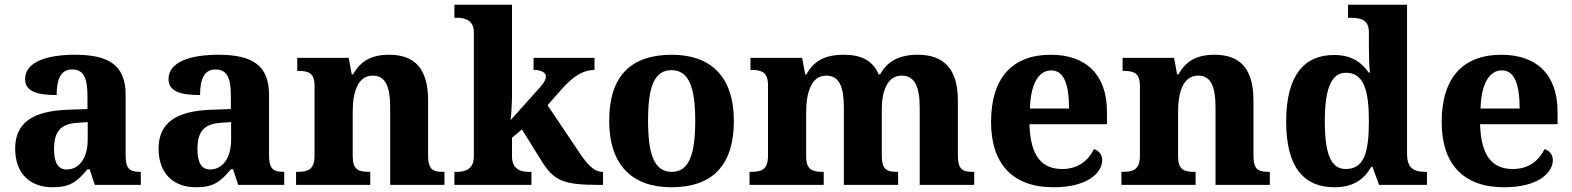

<svg xmlns="http://www.w3.org/2000/svg" viewBox="-20 -780 6633 810"><path d="M201 10C276 10 305 -13 349 -66H358L380 0H574V-55H570C525 -55 510 -71 510 -125V-380C510 -505 439 -549 296 -549C181 -549 86 -520 86 -447C86 -397 130 -379 219 -379C219 -447 237 -487 284 -487C335 -487 349 -447 349 -374V-320L267 -317C118 -312 44 -262 44 -153C44 -42 113 10 201 10ZM261 -65C225 -65 208 -94 208 -150C208 -221 232 -258 308 -262L350 -265V-191C350 -114 315 -65 261 -65Z M806 10C881 10 910 -13 954 -66H963L985 0H1179V-55H1175C1130 -55 1115 -71 1115 -125V-380C1115 -505 1044 -549 901 -549C786 -549 691 -520 691 -447C691 -397 735 -379 824 -379C824 -447 842 -487 889 -487C940 -487 954 -447 954 -374V-320L872 -317C723 -312 649 -262 649 -153C649 -42 718 10 806 10ZM866 -65C830 -65 813 -94 813 -150C813 -221 837 -258 913 -262L955 -265V-191C955 -114 920 -65 866 -65Z M1229 0H1542V-55H1537C1493 -55 1468 -64 1468 -120V-307C1468 -389 1488 -461 1553 -461C1608 -461 1626 -412 1626 -326V0H1855V-55H1851C1806 -55 1786 -64 1786 -125V-357C1786 -492 1728 -549 1622 -549C1544 -549 1501 -521 1469 -466H1464L1451 -536H1234V-481H1238C1282 -481 1307 -472 1307 -417V-123C1307 -64 1279 -55 1234 -55H1229Z M1897 0H2222V-55H2209C2182 -55 2140 -63 2140 -120V-199L2182 -234L2264 -102C2318 -15 2359 0 2510 0H2524V-55H2520C2489 -55 2459 -83 2423 -138L2290 -336L2347 -401C2399 -460 2442 -485 2488 -485V-536H2231V-485C2264 -485 2283 -474 2283 -457C2283 -448 2279 -436 2261 -415L2134 -273C2136 -284 2140 -342 2140 -377V-760H1897V-705H1909C1935 -705 1979 -698 1979 -645V-119C1979 -62 1936 -55 1909 -55H1897Z M2812 10C2985 10 3076 -82 3076 -270C3076 -458 2977 -549 2815 -549C2640 -549 2550 -458 2550 -270C2550 -82 2649 10 2812 10ZM2814 -55C2740 -55 2714 -129 2714 -270C2714 -412 2739 -484 2813 -484C2886 -484 2913 -412 2913 -270C2913 -129 2887 -55 2814 -55Z M3142 0H3455V-55H3451C3407 -55 3381 -64 3381 -120V-307C3381 -389 3403 -461 3465 -461C3522 -461 3540 -412 3540 -326V0H3769V-55H3766C3721 -55 3700 -64 3700 -125V-319C3700 -396 3724 -461 3784 -461C3840 -461 3860 -412 3860 -326V0H4090V-55H4086C4041 -55 4021 -64 4021 -125V-357C4021 -492 3959 -549 3852 -549C3775 -549 3723 -522 3693 -466H3687C3663 -524 3613 -549 3541 -549C3458 -549 3413 -522 3382 -466H3377L3364 -536H3146V-485H3149C3193 -485 3220 -476 3220 -420V-123C3220 -64 3193 -55 3148 -55H3142Z M4424 10C4570 10 4630 -52 4630 -105C4630 -128 4615 -145 4595 -151C4572 -104 4530 -67 4461 -67C4373 -67 4327 -124 4323 -256H4650V-308C4650 -467 4560 -549 4413 -549C4252 -549 4161 -453 4161 -265C4161 -91 4250 10 4424 10ZM4490 -322H4325C4328 -427 4362 -483 4415 -483C4469 -483 4490 -423 4490 -322Z M4711 0H5024V-55H5019C4975 -55 4950 -64 4950 -120V-307C4950 -389 4970 -461 5035 -461C5090 -461 5108 -412 5108 -326V0H5337V-55H5333C5288 -55 5268 -64 5268 -125V-357C5268 -492 5210 -549 5104 -549C5026 -549 4983 -521 4951 -466H4946L4933 -536H4716V-481H4720C4764 -481 4789 -472 4789 -417V-123C4789 -64 4761 -55 4716 -55H4711Z M5610 10C5688 10 5735 -23 5765 -76H5770L5798 0H6000V-55H5993C5946 -55 5916 -70 5916 -131V-760H5667V-705H5675C5719 -705 5755 -698 5755 -644V-587C5755 -551 5756 -505 5759 -474H5754C5725 -516 5683 -548 5608 -548C5480 -548 5406 -460 5406 -267C5406 -75 5480 10 5610 10ZM5657 -67C5594 -67 5569 -133 5569 -268C5569 -400 5594 -473 5658 -473C5733 -473 5755 -400 5755 -269C5755 -132 5733 -67 5657 -67Z M6325 10C6471 10 6531 -52 6531 -105C6531 -128 6516 -145 6496 -151C6473 -104 6431 -67 6362 -67C6274 -67 6228 -124 6224 -256H6551V-308C6551 -467 6461 -549 6314 -549C6153 -549 6062 -453 6062 -265C6062 -91 6151 10 6325 10ZM6391 -322H6226C6229 -427 6263 -483 6316 -483C6370 -483 6391 -423 6391 -322Z"/></svg>

Font: Noto Serif Hentaigana Bold
Style: Regular
Weight: 700
Designer: Kazuhiro Yamada
Foundry: nipponia
Version: Version 1.000